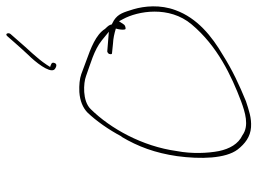

<svg xmlns="http://www.w3.org/2000/svg" viewBox="-123 -705 811 605"><g transform="rotate(-90 282.5 -402.5)"><path d="M93 -250C83 -176 85 -97 114 -59C132 -36 154 -19 184 -17C214 -15 238 -24 266 -33C317 -54 363 -75 412 -106C470 -140 528 -186 553 -255C571 -303 566 -353 556 -387C546 -419 542 -435 521 -449L508 -456C507 -463 503 -468 494 -477C476 -506 433 -522 394 -536L351 -552C337 -557 317 -559 295 -558C267 -556 246 -547 231 -533C204 -505 176 -465 155 -425H154C123 -373 103 -319 93 -250ZM109 -251C124 -360 180 -460 241 -522C267 -549 324 -545 345 -537C383 -523 427 -512 458 -487L485 -465L423 -470C421 -470 416 -467 415 -464C413 -456 415 -455 418 -455L447 -452C465 -451 478 -448 495 -443L493 -435C491 -425 491 -415 493 -413C495 -411 505 -413 508 -418L518 -433L525 -420C550 -374 568 -275 508 -204C440 -123 347 -79 265 -48C232 -36 189 -22 159 -44C131 -57 116 -85 109 -118C102 -154 100 -204 109 -251ZM365 -638C367 -634 382 -625 386 -635C391 -646 382 -647 374 -650L381 -661C403 -694 431 -720 457 -751L478 -775C483 -781 479 -794 471 -785L450 -761C437 -746 424 -732 412 -719C389 -696 356 -654 365 -638Z"/></g></svg>

Font: Stray Cat
Style: ExLtCnObl
Weight: 200
Version: Version 1.0